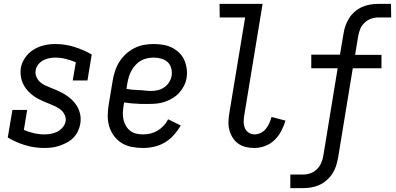

<svg xmlns="http://www.w3.org/2000/svg" viewBox="-20 -755 2040 990"><path d="M209 8Q157 8 109.5 -6.5Q62 -21 20 -46L44 -188H120L103 -85Q127 -75 154 -68.5Q181 -62 209 -62Q225 -62 242 -65Q259 -68 274.5 -75.5Q290 -83 302.5 -97.5Q315 -112 318 -128Q321 -145 314.5 -160.5Q308 -176 295.5 -187Q283 -198 268.5 -205Q254 -212 239 -218Q224 -224 208.5 -230.5Q193 -237 178.5 -244.5Q164 -252 151.5 -261.5Q139 -271 127.5 -282.5Q116 -294 107.5 -307.5Q99 -321 93.5 -336.5Q88 -352 86.5 -369Q85 -386 87 -403Q92 -432 109.5 -457.5Q127 -483 153 -499Q179 -515 207.5 -521.5Q236 -528 265 -528Q316 -528 363.5 -513Q411 -498 453 -474L431 -340H355L371 -434Q346 -444 320 -451Q294 -458 266 -458Q250 -458 234 -455Q218 -452 203 -444Q188 -436 177 -422Q166 -408 164 -393Q161 -375 167.5 -359.5Q174 -344 185.5 -333Q197 -322 212 -315Q227 -308 242.5 -302Q258 -296 273 -289.5Q288 -283 302 -275.5Q316 -268 329 -258.5Q342 -249 353.5 -237.5Q365 -226 374 -212.5Q383 -199 388.5 -183.5Q394 -168 395.5 -151Q397 -134 394 -117Q391 -98 382 -79Q373 -60 358.5 -45Q344 -30 325 -20Q306 -10 287 -3.5Q268 3 248.5 5.5Q229 8 209 8Z M718 8Q688 8 659.5 2.5Q631 -3 607.5 -17.5Q584 -32 567.5 -54.5Q551 -77 543 -104Q535 -131 535.5 -160.5Q536 -190 541 -219L561 -339Q565 -364 573 -388.5Q581 -413 595 -435.5Q609 -458 629 -476.5Q649 -495 673 -507Q697 -519 722 -523.5Q747 -528 772 -528Q797 -528 821 -524Q845 -520 865.5 -510Q886 -500 903 -484Q920 -468 929.5 -447Q939 -426 942.5 -402Q946 -378 942 -353Q939 -333 929 -313Q919 -293 904 -276.5Q889 -260 869.5 -248.5Q850 -237 829.5 -230Q809 -223 788 -221Q767 -219 746 -219H709Q687 -220 665 -221.5Q643 -223 620 -227L617 -208Q614 -190 613.5 -172Q613 -154 617 -137Q621 -120 630 -105Q639 -90 652 -80Q665 -70 682.5 -66Q700 -62 718 -62Q737 -62 756 -66.5Q775 -71 792.5 -81.5Q810 -92 824 -107Q838 -122 847 -140L912 -108Q897 -82 876.5 -59Q856 -36 830 -20.5Q804 -5 775 1.5Q746 8 718 8ZM759 -286Q776 -286 793.5 -290Q811 -294 826.5 -304.5Q842 -315 852 -331Q862 -347 865 -364Q868 -384 863 -403Q858 -422 844.5 -434.5Q831 -447 812 -452.5Q793 -458 773 -458Q757 -458 739.5 -454.5Q722 -451 707 -442.5Q692 -434 679.5 -420.5Q667 -407 658.5 -392Q650 -377 645 -360.5Q640 -344 637 -328L632 -297Q647 -294 663 -292.5Q679 -291 695.5 -290.5Q712 -290 727.5 -288Q743 -286 759 -286Z M1292 8Q1269 8 1247.5 3Q1226 -2 1208.5 -14.5Q1191 -27 1179.5 -45.5Q1168 -64 1162.5 -85Q1157 -106 1158 -129Q1159 -152 1163 -175L1244 -665H1113L1112 -735H1334L1240 -164Q1237 -147 1236.5 -129.5Q1236 -112 1242 -96.5Q1248 -81 1261.5 -71.5Q1275 -62 1293 -62Q1309 -62 1325 -70Q1341 -78 1351.5 -91.5Q1362 -105 1369 -120.5Q1376 -136 1380 -152L1452 -133Q1444 -106 1430.5 -80Q1417 -54 1396 -33.5Q1375 -13 1347.5 -2.5Q1320 8 1292 8Z M1477 215V145H1543Q1562 145 1580.5 138.5Q1599 132 1613.5 118Q1628 104 1636 85.5Q1644 67 1647 49L1721 -403H1585V-473H1733L1751 -580Q1754 -601 1761 -621.5Q1768 -642 1780 -661Q1792 -680 1809.5 -695Q1827 -710 1847 -719Q1867 -728 1888.5 -731.5Q1910 -735 1930 -735H1996L1997 -665H1931Q1912 -665 1893.5 -658.5Q1875 -652 1860 -638Q1845 -624 1837.5 -605.5Q1830 -587 1827 -569L1811 -472H1947V-403H1799L1723 60Q1719 81 1712.5 101.5Q1706 122 1693.5 141Q1681 160 1663.5 175Q1646 190 1626 199Q1606 208 1584.5 211.5Q1563 215 1543 215Z"/></svg>

Font: Iosevka Curly Slab
Style: Italic
Weight: 400
Italic angle: -9°
Monospace: yes
Designer: Belleve Invis
Foundry: Belleve Invis
Version: Version 22.1.2; ttfautohint (v1.8.4)